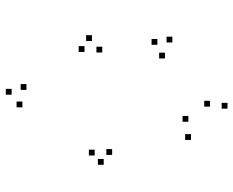

<svg xmlns="http://www.w3.org/2000/svg" viewBox="-91 -685 802 660"><g transform="rotate(-90 310.0 -355.0)"><path d="M514 -163.5V-183.5H494V-163.5ZM506 -215V-235H486V-215ZM459 -189V-209H439V-189ZM293.5 -34V-54H273.5V-34ZM241.5 -108.5V-128.5H221.5V-108.5ZM351 -665V-685H331V-665ZM334.5 -716V-736H314.5V-716ZM291 -679V-699H271V-679ZM179 -99.5V-119.5H159V-99.5ZM286.5 26V6H266.5V26ZM479.5 -404.5V-424.5H459.5V-404.5ZM519 -440V-460H499V-440ZM481.5 -465.5V-485.5H461.5V-465.5ZM125.5 -430.5V-450.5H105.5V-430.5ZM93.5 -399.5V-419.5H73.5V-399.5ZM127.5 -370.5V-390.5H107.5V-370.5Z"/></g></svg>

Font: Monaspace Radon Dots Var
Style: Regular
Weight: 400
Designer: Riley Cran and the Lettermatic Team
Version: Version 1.100 (Monaspace Radon Dots)